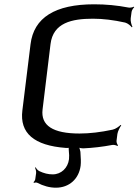

<svg xmlns="http://www.w3.org/2000/svg" viewBox="-20 -680 644 893"><path d="M412 -593C459 -593 508 -587 562 -575C574 -572 588 -560 593 -553L596 -555C592 -563 586 -582 588 -595L592 -625C593 -632 600 -643 604 -646L603 -649C597 -646 584 -643 577 -645C525 -655 473 -660 418 -660C236 -660 137 -598 122 -474L84 -166C71 -61 138 -3 286 8C291 9 302 8 304 6L302 3C299 5 299 15 300 20C302 36 302 50 301 60C296 101 265 131 225 131C204 131 184 126 163 116C155 112 148 103 146 98L143 100C145 105 149 116 148 125L144 153C144 157 139 165 136 167L138 171C140 169 149 168 153 170C182 185 211 193 240 193C302 193 347 152 355 91C357 75 356 53 354 26C353 18 349 5 345 1L342 4C346 8 360 10 368 10C411 8 456 3 503 -6C510 -7 522 -4 526 -1L529 -4C526 -7 521 -18 522 -25L526 -57C528 -70 538 -89 544 -97L541 -99C534 -92 518 -80 504 -77C448 -65 397 -59 350 -59C226 -59 169 -96 178 -171L215 -475C227 -574 314 -593 412 -593Z"/></svg>

Font: Gamestation Storm Oblique 
Style: Italic
Weight: 400
Designer: Jonas Hecksher
Foundry: Jonas Hecksher, Playtypeª, e-types AS
Version: Version 1.003